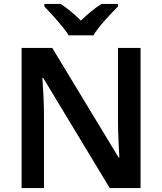

<svg xmlns="http://www.w3.org/2000/svg" viewBox="-20 -958 826 978"><path d="M330 -778H456C482 -823 544 -888 581 -925V-938H497C462 -916 427 -887 392 -853C358 -887 324 -915 289 -938H206V-925C242 -887 302 -823 330 -778ZM696 0V-714H581V-339C581 -280 586 -193 588 -156H584L246 -714H90V0H204V-372C204 -438 199 -515 196 -561H200L539 0Z"/></svg>

Font: Noto Sans Syriac SemiBold
Style: Regular
Weight: 600
Designer: Patrick Giasson and the Monotype Design Team
Foundry: Monotype Imaging Inc.
Version: Version 3.000